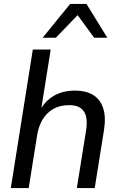

<svg xmlns="http://www.w3.org/2000/svg" viewBox="-20 -957 612 977"><path d="M35 0 147 -705H238L186 -379H175Q200 -435 247.5 -465.5Q295 -496 362 -496Q416 -496 452.5 -474.5Q489 -453 504.5 -408Q520 -363 509 -294L462 0H371L418 -293Q425 -337 417.5 -365.5Q410 -394 389 -408Q368 -422 332 -422Q285 -422 251 -402.5Q217 -383 196 -347.5Q175 -312 168 -263L126 0ZM197 -765 337 -937H420L526 -765H459L375 -880L264 -765Z"/></svg>

Font: Nunito Sans 12pt ExtraLight 12pt Medium
Style: Italic
Weight: 500
Italic angle: -9°
Version: Version 3.101;gftools[0.9.27]